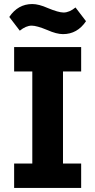

<svg xmlns="http://www.w3.org/2000/svg" viewBox="-20 -931 472 951"><path d="M292 -762Q260 -762 215 -782Q162 -804 137 -804Q109 -804 78 -779L26 -847Q69 -911 140 -911Q172 -911 217 -891Q270 -869 295 -869Q323 -869 354 -894L406 -826Q363 -762 292 -762ZM382 0H50V-121H140V-577H50V-698H382V-577H292V-121H382Z"/></svg>

Font: Aneliza
Style: Bold
Weight: 700
Designer: Mike Abbink, Paul van der Laan, Pieter van Rosmalen
Foundry: Bold Monday
Version: Version 3.0